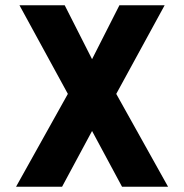

<svg xmlns="http://www.w3.org/2000/svg" viewBox="-20 -490 700 730"><path d="M41 220H216L330 8L444 220H619L422 -133L606 -470H434L330 -265L226 -470H54L238 -133Z"/></svg>

Font: Kreadon Extra Bold
Style: Regular
Weight: 800
Designer: kohakuno
Foundry: StudioGnu
Version: Version 1.000;Glyphs 3.1.2 (3151)